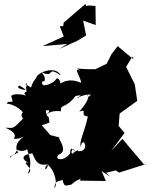

<svg xmlns="http://www.w3.org/2000/svg" viewBox="-20 -881 780 979"><path d="M521 0 570 -12 587 -1 730 -46 714 -43 604 -173 547 -111 615 -203 585 -239 590 -302 680 -367 667 -452 623 -540 655 -593 661 -578 580 -646 548 -604 524 -556 466 -528C346 -527 370 -542 388 -519C347 -548 400 -472 392 -459C305 -498 269 -427 255 -447C313 -426 278 -506 263 -473C246 -452 179 -427 198 -469C208 -454 220 -490 188 -514C265 -478 212 -549 289 -497C266 -547 174 -515 165 -485C118 -426 162 -424 105 -455C116 -442 125 -483 112 -432C132 -412 48 -430 79 -445C159 -399 78 -425 115 -390C111 -399 46 -408 37 -391C57 -338 25 -378 15 -353C-15 -350 38 -366 92 -314C117 -269 119 -307 118 -314C63 -310 105 -253 107 -286C44 -220 51 -228 9 -230C6 -227 75 -208 50 -173C81 -174 69 -173 101 -184C41 -143 69 -99 76 -106C8 -66 42 -98 30 -74C70 -124 22 -48 79 -131C28 -113 149 -89 119 -155C103 -109 159 -76 121 6C164 -23 82 -52 123 -53C107 -57 71 -90 145 -99C168 -41 182 -39 226 -42C210 9 202 -37 225 -40C262 -8 274 61 258 78C258 17 317 62 293 12C307 72 305 69 344 60C385 21 436 20 424 24C455 -42 434 -40 386 40L520 42L498 -9L541 20ZM232 -256C227 -313 222 -264 213 -317C242 -327 233 -303 205 -292C230 -299 227 -319 291 -314C287 -354 313 -323 365 -391C354 -389 421 -406 372 -382C382 -381 386 -394 432 -399C453 -390 487 -443 432 -387C407 -403 466 -403 384 -312C432 -329 381 -292 428 -287C409 -200 382 -159 392 -133C403 -197 444 -104 376 -110C370 -71 401 -145 350 -97C336 -97 352 -140 362 -108C342 -132 339 -124 337 -98C305 -56 252 -65 280 -93C340 -112 252 -203 288 -179L237 -192L193 -242ZM282 -631 376 -674 419 -700 404 -776 468 -753 467 -850 437 -853 419 -851 416 -861 305 -766 302 -748 285 -747 305 -695 197 -646 323 -657Z"/></svg>

Font: Hussar Lance
Style: Regular
Weight: 700
Foundry: Cannot Into Space Fonts, PlusOne Fonts
Version: Version 2.27